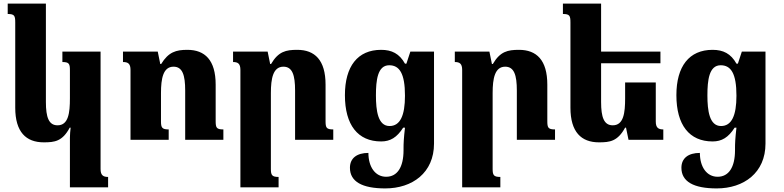

<svg xmlns="http://www.w3.org/2000/svg" viewBox="-20 -780 4375 1071"><path d="M370 265H583V207C556 207 541 198 541 163V-492H328V-434C365 -434 370 -424 370 -389V-231C370 -151 362 -81 301 -81C252 -81 236 -126 236 -211V-760H23V-702C61 -702 65 -692 65 -654V-179C65 -44 125 14 224 14C284 14 328 9 369 -68H374C372 -49 370 -31 370 -13Z M1226 -58C1187 -58 1183 -68 1183 -106V-308C1183 -445 1123 -502 1025 -502C962 -502 920 -490 879 -423H874L860 -492H666V-434C694 -434 708 -425 708 -390V0H921V-58C884 -58 878 -68 878 -103V-261C878 -342 890 -408 948 -408C998 -408 1013 -361 1013 -275V0H1226Z M1839 -58C1800 -58 1796 -68 1796 -106V-308C1796 -445 1736 -502 1638 -502C1575 -502 1533 -493 1492 -423H1487L1473 -492H1280V-434C1307 -434 1321 -425 1321 -390V265H1534V207C1497 207 1491 197 1491 162V-261C1491 -342 1503 -408 1561 -408C1611 -408 1626 -361 1626 -275V0H1839Z M2129 271C2280 271 2401 184 2401 21V-492H2269L2247 -425H2239C2208 -481 2165 -502 2106 -502C1975 -502 1904 -410 1904 -249C1904 -83 1976 9 2106 9C2157 9 2194 -13 2229 -68H2239C2232 -7 2231 21 2231 47V58C2231 153 2196 206 2134 206C2073 206 2035 151 2035 73C1971 73 1932 102 1932 156C1932 233 2000 271 2129 271ZM2153 -77C2088 -77 2077 -163 2077 -248C2077 -332 2086 -416 2151 -416C2208 -416 2239 -371 2239 -246C2239 -135 2212 -77 2153 -77Z M3076 -58C3037 -58 3033 -68 3033 -106V-308C3033 -445 2973 -502 2875 -502C2812 -502 2770 -493 2729 -423H2724L2710 -492H2517V-434C2544 -434 2558 -425 2558 -390V265H2771V207C2734 207 2728 197 2728 162V-261C2728 -342 2740 -408 2798 -408C2848 -408 2863 -361 2863 -275V0H3076Z M3467 -68H3472L3486 0H3680V-58C3653 -58 3638 -67 3638 -102V-320H3467V-231C3467 -151 3459 -81 3398 -81C3349 -81 3333 -126 3333 -211V-427H3664V-492H3333V-760H3120V-702C3158 -702 3162 -692 3162 -654V-179C3162 -44 3222 14 3321 14C3381 14 3425 9 3467 -68Z M3978 271C4129 271 4250 184 4250 21V-492H4118L4096 -425H4088C4057 -481 4014 -502 3955 -502C3824 -502 3753 -410 3753 -249C3753 -83 3825 9 3955 9C4006 9 4043 -13 4078 -68H4088C4081 -7 4080 21 4080 47V58C4080 153 4045 206 3983 206C3922 206 3884 151 3884 73C3820 73 3781 102 3781 156C3781 233 3849 271 3978 271ZM4002 -77C3937 -77 3926 -163 3926 -248C3926 -332 3935 -416 4000 -416C4057 -416 4088 -371 4088 -246C4088 -135 4061 -77 4002 -77Z"/></svg>

Font: Noto Serif Armenian Extra
Style: Regular
Weight: 800
Designer: Monotype Design Team
Foundry: Monotype Imaging Inc.
Version: Version 1.901